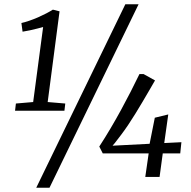

<svg xmlns="http://www.w3.org/2000/svg" viewBox="-20 -835 901 906"><path d="M55 -346.5 136.5 -353.5 183.5 -707.5Q172.5 -704.5 156 -700.2Q139.5 -696 121.5 -692Q103.5 -688 86.5 -685.5L81 -726.5Q99 -730.5 119.2 -737.5Q139.5 -744.5 159.5 -753.2Q179.5 -762 197.8 -771.5Q216 -781 229.5 -789.5L261 -781.5L205 -353.5L288 -346.5L284 -312.5H51ZM571.5 -815H634L213.5 51H151ZM665.5 0 681.5 -111H465L448.5 -143.5Q476.5 -186.5 502 -229.8Q527.5 -273 551 -316Q574.5 -359 596.2 -401.5Q618 -444 638 -485.5H657.5L711.5 -455.5Q699 -434 684 -408Q669 -382 652.2 -353.8Q635.5 -325.5 618.2 -297.5Q601 -269.5 583.8 -244Q566.5 -218.5 550.5 -197.5Q539.5 -184 531 -172Q522.5 -160 511 -147.5L686 -156.5L710.5 -279.5L774 -295L755 -160L836 -164L830.5 -111H748L733 0Z"/></svg>

Font: Merriweather Light 18pt Light
Style: Italic
Weight: 300
Italic angle: -7.8°
Version: Version 2.101